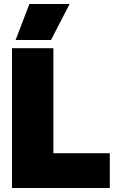

<svg xmlns="http://www.w3.org/2000/svg" viewBox="-20 -940 569 960"><path d="M127 -920H328L235 -740H58ZM40 -699H247V-174H529V0H40Z"/></svg>

Font: Prompt ExtraBold
Style: Regular
Weight: 800
Designer: Katatrad Team
Foundry: CadsonDemak
Version: Version 1.000